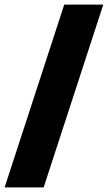

<svg xmlns="http://www.w3.org/2000/svg" viewBox="-20 -775 467 831"><path d="M258 -755H427L169 36H0Z"/></svg>

Font: Protest Guerrilla
Style: Regular
Weight: 400
Designer: Octavio Pardo
Foundry: Ashler Design
Version: Version 2.005; ttfautohint (v1.8.4.7-5d5b)